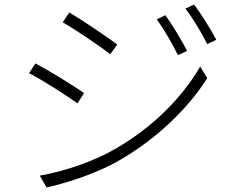

<svg xmlns="http://www.w3.org/2000/svg" viewBox="-20 -801 1040 845"><path d="M708 -734 670 -716C700 -675 741 -605 763 -558L803 -577C779 -626 732 -701 708 -734ZM834 -781 796 -763C828 -722 869 -654 892 -607L932 -626C907 -674 859 -749 834 -781ZM285 -746 256 -703C310 -672 422 -597 465 -562L496 -605C458 -634 340 -714 285 -746ZM155 -28 185 24C280 3 415 -41 515 -101C673 -194 809 -325 892 -457L861 -508C779 -368 652 -241 488 -146C391 -90 264 -47 155 -28ZM136 -522 108 -479C165 -450 276 -379 321 -346L350 -391C312 -419 191 -493 136 -522Z"/></svg>

Font: Noto Sans CJK Light
Style: Regular
Weight: 300
Designer: Ryoko NISHIZUKA (kana & ideographs); Paul D. Hunt (Latin, Greek & Cyrillic); Wenlong ZHANG (bopomofo); Sandoll Communica
Foundry: Adobe Systems Incorporated
Version: Version 1.000;PS 1;hotconv 1.0.78;makeotf.lib2.5.61930